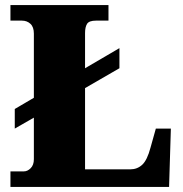

<svg xmlns="http://www.w3.org/2000/svg" viewBox="-20 -734 717 754"><path d="M21 0V-61H74Q88 -61 100.5 -73.5Q113 -86 113 -109V-272L38 -229V-306L113 -350V-602Q113 -628 99.5 -640.5Q86 -653 66 -653H21V-714H406V-653H357Q330 -653 322 -640.5Q314 -628 314 -604V-466L449 -545V-466L314 -388V-69H492Q519 -69 538.5 -87Q558 -105 571 -154L592 -229H651L644 0Z"/></svg>

Font: Noto Serif Hentaigana Black
Style: Regular
Weight: 900
Designer: Kazuhiro Yamada
Foundry: nipponia
Version: Version 1.000; ttfautohint (v1.8.4.7-5d5b)